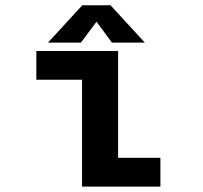

<svg xmlns="http://www.w3.org/2000/svg" viewBox="-20 -688 750 708"><path d="M415.5 -106H571.5V0H282.5V-394H114V-500H415.5ZM514 -531H392.5L336 -608L278.5 -531H157L283.5 -668.5H387.5Z"/></svg>

Font: League Mono SemiBold
Style: Regular
Weight: 600
Width: 6
Designer: Tyler Finck
Foundry: The League of Moveable Type / Tyler Finck
Version: Version 2.300;RELEASE